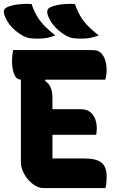

<svg xmlns="http://www.w3.org/2000/svg" viewBox="-31 -954 601 974"><path d="M35 -700H439Q469 -700 484 -682.5Q499 -665 504.5 -642.5Q510 -620 510 -604Q510 -588 508.5 -574.5Q507 -561 503 -550H76Q58 -550 48 -564.5Q38 -579 34 -601Q30 -623 30 -645Q30 -658 31.5 -672Q33 -686 35 -700ZM190 -400H379Q408 -400 426 -386Q444 -372 452 -350Q460 -328 460 -304Q460 -297 459.5 -291Q459 -285 458.5 -280Q458 -275 457 -270H190ZM190 0Q169 0 149 -11.5Q129 -23 112 -42.5Q95 -62 85 -85.5Q75 -109 75 -132Q75 -176 75 -220Q75 -264 75 -308.5Q75 -353 75 -397Q75 -441 75 -485Q75 -529 75 -573H206L197 -544Q217 -531 226 -510Q235 -489 235 -457Q235 -419 235 -380.5Q235 -342 235 -303.5Q235 -265 235 -226.5Q235 -188 235 -150H398Q457 -150 483.5 -129Q510 -108 510 -58Q510 -42 508.5 -26.5Q507 -11 504 0ZM129 -934Q140 -901 156 -873.5Q172 -846 195.5 -822Q219 -798 250 -774Q233 -768 219 -764.5Q205 -761 191 -759.5Q177 -758 160 -758Q135 -758 119 -760.5Q103 -763 86 -772Q65 -784 47.5 -798.5Q30 -813 16.5 -831Q3 -849 -6 -870Q-13 -888 -11 -899.5Q-9 -911 4 -917Q19 -924 38 -928Q57 -932 80 -933.5Q103 -935 129 -934ZM349 -934Q360 -901 376 -873.5Q392 -846 415.5 -822Q439 -798 470 -774Q453 -768 439 -764.5Q425 -761 411 -759.5Q397 -758 380 -758Q355 -758 339 -760.5Q323 -763 306 -772Q285 -784 267.5 -798.5Q250 -813 236.5 -831Q223 -849 214 -870Q207 -888 209 -899.5Q211 -911 224 -917Q239 -924 258 -928Q277 -932 300 -933.5Q323 -935 349 -934Z"/></svg>

Font: Recursive Casual ExtraBold
Style: Regular
Weight: 800
Version: Version 1.047